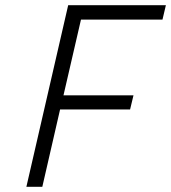

<svg xmlns="http://www.w3.org/2000/svg" viewBox="-20 -715 655 735"><path d="M81 0 241 -695H615L602 -640H290L223 -350H491L478 -296H210L142 0Z"/></svg>

Font: Titillium Web Light
Style: Italic
Weight: 300
Italic angle: -13°
Version: Version 1.002;PS 57.000;hotconv 1.0.70;makeotf.lib2.5.55311